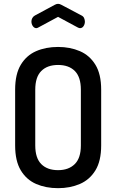

<svg xmlns="http://www.w3.org/2000/svg" viewBox="-20 -976 606 1002"><path d="M283 6Q219 6 168.5 -16Q118 -38 88.5 -87Q59 -136 59 -217V-508Q59 -589 88.5 -638Q118 -687 168.5 -709Q219 -731 283 -731Q346 -731 397 -709Q448 -687 478 -638Q508 -589 508 -508V-217Q508 -136 478 -87Q448 -38 397 -16Q346 6 283 6ZM283 -88Q338 -88 370 -119.5Q402 -151 402 -217V-508Q402 -574 370.5 -605.5Q339 -637 283 -637Q227 -637 195.5 -605.5Q164 -574 164 -508V-217Q164 -151 195.5 -119.5Q227 -88 283 -88ZM170 -829Q159 -829 151.5 -839.5Q144 -850 144 -864Q144 -873 148.5 -881.5Q153 -890 162 -895L266 -951Q275 -956 283 -956Q291 -956 300 -951L404 -896Q415 -891 419 -881.5Q423 -872 423 -863Q423 -850 416 -839.5Q409 -829 397 -829Q395 -829 392.5 -830Q390 -831 387 -832L283 -888L179 -832Q177 -831 174.5 -830Q172 -829 170 -829Z"/></svg>

Font: Dosis ExtraLight SemiBold
Style: Regular
Weight: 600
Version: Version 3.001; ttfautohint (v1.8.2)